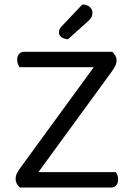

<svg xmlns="http://www.w3.org/2000/svg" viewBox="-20 -840 597 860"><path d="M483 -608Q491 -601 496.5 -591Q502 -581 502 -570Q502 -556 496.5 -545Q491 -534 481 -520L152 -69H499Q503 -64 506 -55.5Q509 -47 509 -36Q509 -19 500.5 -9.5Q492 0 478 0H69Q61 -7 55.5 -17Q50 -27 50 -38Q50 -52 55.5 -63Q61 -74 71 -88L400 -539H67Q64 -544 60.5 -552.5Q57 -561 57 -572Q57 -589 65.5 -598.5Q74 -608 89 -608ZM349 -820Q371 -819 382.5 -808.5Q394 -798 394 -784Q394 -770 388.5 -761Q383 -752 369 -740L284 -664Q265 -666 254.5 -674Q244 -682 244 -694Q244 -704 248 -711Q252 -718 258 -724Z"/></svg>

Font: Baloo Thambi 2
Style: Regular
Weight: 400
Designer: Aadarsh Rajan and Ek Type
Foundry: Ek Type
Version: Version 1.640;hotconv 1.0.111;makeotfexe 2.5.65597; ttfautoh